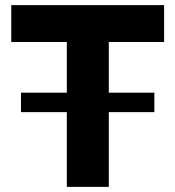

<svg xmlns="http://www.w3.org/2000/svg" viewBox="-20 -730 685 750"><path d="M621 -566H405V-368H583V-292H405V0H241V-292H62V-368H241V-566H24V-710H621Z"/></svg>

Font: Oxford Sans
Style: Regular
Weight: 800
Designer: Matt McInerney, Pablo Impallari, Rodrigo Fuenzalida
Foundry: Matt McInerney, Pablo Impallari, Rodrigo Fuenzalida
Version: Version 3.000g; ttfautohint (v1.5) -l 8 -r 28 -G 28 -x 14 -D